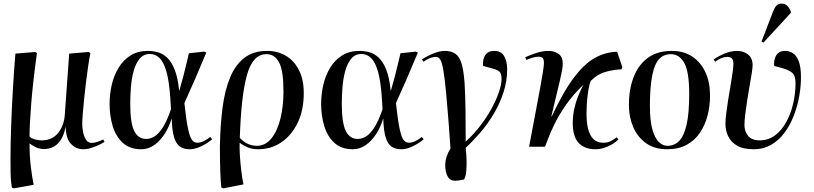

<svg xmlns="http://www.w3.org/2000/svg" viewBox="-20 -810 4494 1060"><path d="M56 230 45 225Q39 184 38.5 144.5Q38 105 38 63Q38 -14 41.5 -112Q45 -210 51 -314Q57 -418 65 -514L174 -523L184 -517Q161 -352 152 -233.5Q143 -115 143 -56Q155 -45 174 -40Q193 -35 210 -35Q269 -35 302 -77.5Q335 -120 338 -180L362 -514L468 -523L479 -517Q473 -488 467 -446.5Q461 -405 455 -357.5Q449 -310 444.5 -264.5Q440 -219 437 -182Q434 -145 434 -124Q434 -104 439 -79.5Q444 -55 455.5 -38Q467 -21 486 -21Q500 -21 518 -27Q536 -33 550 -40L557 -27Q549 -21 529.5 -11.5Q510 -2 486 6Q462 14 439 14Q401 14 372.5 -15Q344 -44 343 -108H342Q331 -57 311 -31Q291 -5 268 4Q245 13 224 13Q197 13 175 1.5Q153 -10 144 -18H143Q143 52 150.5 113Q158 174 166 210Z M760 14Q697 14 658.5 -21Q620 -56 602.5 -113Q585 -170 585 -236Q585 -290 597 -342Q609 -394 635 -436.5Q661 -479 701 -504Q741 -529 797 -529Q824 -529 851.5 -521.5Q879 -514 903 -491.5Q927 -469 944.5 -425Q962 -381 969 -309H970Q984 -357 993 -392.5Q1002 -428 1009 -457Q1016 -486 1023 -516L1107 -525L1119 -520Q1085 -438 1057 -373.5Q1029 -309 998 -241L1004 -191Q1013 -111 1026.5 -66.5Q1040 -22 1069 -22Q1087 -22 1106 -31.5Q1125 -41 1141 -54L1151 -41Q1140 -31 1119.5 -18Q1099 -5 1074.5 4.5Q1050 14 1027 14Q994 14 973 -1Q952 -16 941 -52.5Q930 -89 928 -154H927Q914 -110 889.5 -71.5Q865 -33 832 -9.5Q799 14 760 14ZM787 -43Q810 -43 832.5 -56.5Q855 -70 878 -105Q901 -140 924 -207L920 -271Q914 -361 899 -414Q884 -467 861 -489.5Q838 -512 807 -512Q773 -512 751.5 -486.5Q730 -461 718.5 -420Q707 -379 703 -331.5Q699 -284 699 -239Q699 -131 721 -87Q743 -43 787 -43Z M1212 230 1202 225Q1198 194 1196 133.5Q1194 73 1194 -1Q1196 -118 1208.5 -214.5Q1221 -311 1250 -381.5Q1279 -452 1329 -490.5Q1379 -529 1455 -529Q1512 -529 1557.5 -502.5Q1603 -476 1630 -424Q1657 -372 1657 -295Q1657 -202 1623.5 -132.5Q1590 -63 1533.5 -24.5Q1477 14 1406 14Q1373 14 1348.5 4Q1324 -6 1304 -21H1303Q1302 10 1304.5 50.5Q1307 91 1312 132.5Q1317 174 1324 208ZM1398 -5Q1445 -5 1478 -45.5Q1511 -86 1528 -154.5Q1545 -223 1545 -306Q1545 -419 1521 -465Q1497 -511 1451 -511Q1375 -511 1343 -394.5Q1311 -278 1304 -49Q1344 -5 1398 -5Z M1928 14Q1865 14 1826.5 -21Q1788 -56 1770.5 -113Q1753 -170 1753 -236Q1753 -290 1765 -342Q1777 -394 1803 -436.5Q1829 -479 1869 -504Q1909 -529 1965 -529Q1992 -529 2019.5 -521.5Q2047 -514 2071 -491.5Q2095 -469 2112.5 -425Q2130 -381 2137 -309H2138Q2152 -357 2161 -392.5Q2170 -428 2177 -457Q2184 -486 2191 -516L2275 -525L2287 -520Q2253 -438 2225 -373.5Q2197 -309 2166 -241L2172 -191Q2181 -111 2194.5 -66.5Q2208 -22 2237 -22Q2255 -22 2274 -31.5Q2293 -41 2309 -54L2319 -41Q2308 -31 2287.5 -18Q2267 -5 2242.5 4.5Q2218 14 2195 14Q2162 14 2141 -1Q2120 -16 2109 -52.5Q2098 -89 2096 -154H2095Q2082 -110 2057.5 -71.5Q2033 -33 2000 -9.5Q1967 14 1928 14ZM1955 -43Q1978 -43 2000.5 -56.5Q2023 -70 2046 -105Q2069 -140 2092 -207L2088 -271Q2082 -361 2067 -414Q2052 -467 2029 -489.5Q2006 -512 1975 -512Q1941 -512 1919.5 -486.5Q1898 -461 1886.5 -420Q1875 -379 1871 -331.5Q1867 -284 1867 -239Q1867 -131 1889 -87Q1911 -43 1955 -43Z M2492 188Q2464 188 2451 163.5Q2438 139 2438 103Q2438 78 2446 54Q2454 30 2467 10Q2464 -29 2462 -60.5Q2460 -92 2457.5 -124Q2455 -156 2451.5 -197Q2448 -238 2443 -296Q2435 -380 2427.5 -423Q2420 -466 2410.5 -481Q2401 -496 2387 -496Q2369 -496 2350 -487.5Q2331 -479 2318 -469L2310 -482Q2338 -501 2373 -515Q2408 -529 2434 -529Q2472 -529 2494.5 -513Q2517 -497 2528.5 -458Q2540 -419 2545 -350Q2549 -277 2550 -201.5Q2551 -126 2551 -28Q2596 -69 2632.5 -117Q2669 -165 2695 -213Q2721 -261 2735 -303Q2749 -345 2749 -374Q2749 -406 2735.5 -416Q2722 -426 2695 -433L2647 -446Q2644 -484 2659.5 -506.5Q2675 -529 2708 -529Q2747 -529 2763.5 -500Q2780 -471 2780 -429Q2780 -362 2759.5 -299.5Q2739 -237 2705.5 -181Q2672 -125 2631.5 -78Q2591 -31 2551 6Q2553 22 2554.5 46Q2556 70 2556 83Q2556 113 2554 137.5Q2552 162 2542 181Q2529 184 2514 186Q2499 188 2492 188Z M3268 14Q3208 14 3175 -20.5Q3142 -55 3142 -133Q3142 -181 3156 -232Q3170 -283 3201 -342Q3145 -289 3106 -233Q3067 -177 3042.5 -127Q3018 -77 3005.5 -43Q2993 -9 2989 0H2901Q2909 -42 2919.5 -97.5Q2930 -153 2941 -212Q2952 -271 2962 -324Q2972 -377 2977.5 -413.5Q2983 -450 2983 -461Q2983 -484 2975.5 -490.5Q2968 -497 2954 -497Q2937 -497 2918 -491Q2899 -485 2886 -479L2880 -494Q2906 -506 2941 -517.5Q2976 -529 3008 -529Q3039 -529 3063 -513Q3087 -497 3087 -457Q3087 -433 3071.5 -367Q3056 -301 3024 -168L3026 -167Q3090 -304 3148.5 -381.5Q3207 -459 3265.5 -491Q3324 -523 3387 -524L3416 -439L3411 -427Q3376 -427 3328 -414.5Q3280 -402 3241 -363Q3231 -338 3224.5 -286.5Q3218 -235 3218 -181Q3218 -104 3240.5 -63Q3263 -22 3311 -22Q3336 -22 3353 -31.5Q3370 -41 3385 -52L3394 -40Q3371 -17 3336 -1.5Q3301 14 3268 14Z M3663 14Q3593 14 3546 -20Q3499 -54 3475.5 -109.5Q3452 -165 3452 -231Q3452 -314 3477 -381.5Q3502 -449 3554.5 -489Q3607 -529 3689 -529Q3756 -529 3803 -497Q3850 -465 3875 -410Q3900 -355 3900 -283Q3900 -226 3886.5 -173Q3873 -120 3844.5 -77.5Q3816 -35 3771 -10.5Q3726 14 3663 14ZM3665 -5Q3704 -5 3730.5 -33Q3757 -61 3771 -123.5Q3785 -186 3785 -292Q3785 -413 3758 -462Q3731 -511 3683 -511Q3619 -511 3593.5 -440Q3568 -369 3568 -225Q3568 -144 3581.5 -96Q3595 -48 3617 -26.5Q3639 -5 3665 -5Z M4141 14Q4083 14 4049 -6Q4015 -26 4000 -58Q3985 -90 3985 -126Q3985 -149 3989.5 -184.5Q3994 -220 4000.5 -261.5Q4007 -303 4014 -342.5Q4021 -382 4025 -413Q4029 -444 4029 -459Q4029 -480 4019.5 -488Q4010 -496 3996 -496Q3964 -496 3928 -469L3920 -482Q3946 -500 3981 -514.5Q4016 -529 4049 -529Q4084 -529 4109.5 -509.5Q4135 -490 4135 -450Q4135 -437 4130.5 -407.5Q4126 -378 4119 -339Q4112 -300 4105.5 -258.5Q4099 -217 4094.5 -180.5Q4090 -144 4090 -119Q4090 -85 4110 -60Q4130 -35 4176 -35Q4224 -36 4260.5 -64Q4297 -92 4322 -138.5Q4347 -185 4359.5 -240.5Q4372 -296 4372 -351Q4372 -394 4352.5 -409Q4333 -424 4302 -433L4254 -446Q4251 -482 4266 -505.5Q4281 -529 4315 -529Q4338 -529 4358 -516Q4378 -503 4390 -471Q4402 -439 4402 -383Q4402 -334 4392.5 -279.5Q4383 -225 4363 -173Q4343 -121 4312 -78.5Q4281 -36 4238 -11Q4195 14 4141 14ZM4195 -575 4184 -580 4247 -744Q4256 -767 4266 -778.5Q4276 -790 4295 -790Q4314 -790 4326 -778Q4338 -766 4346 -746V-739Z"/></svg>

Font: Literata 72pt Medium
Style: Italic
Weight: 500
Italic angle: -2°
Designer: Latin by Veronika Burian and Jose Scaglione. Greek by Irene Vlachou. Cyrillic by Vera Evstafieva
Foundry: TypeTogether
Version: Version 3.002